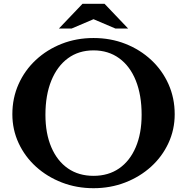

<svg xmlns="http://www.w3.org/2000/svg" viewBox="-20 -980 983 1010"><path d="M472 -780Q562 -780 639.5 -749.5Q717 -719 775.5 -664.5Q834 -610 866.5 -537Q899 -464 899 -379Q899 -298 866 -227Q833 -156 774.5 -103Q716 -50 638.5 -20Q561 10 472 10Q383 10 305.5 -20Q228 -50 169.5 -103Q111 -156 78 -227Q45 -298 45 -379Q45 -464 77.5 -537Q110 -610 168.5 -664.5Q227 -719 304.5 -749.5Q382 -780 472 -780ZM472 -55Q550 -55 606.5 -94Q663 -133 694 -205.5Q725 -278 725 -376Q725 -480 694.5 -556Q664 -632 607 -673.5Q550 -715 472 -715Q394 -715 337.5 -673.5Q281 -632 250 -556Q219 -480 219 -376Q219 -278 250 -205.5Q281 -133 337.5 -94Q394 -55 472 -55ZM414 -960H530L654 -830H587L472 -879L357 -830H290Z"/></svg>

Font: Libre Baskerville
Style: Bold
Weight: 700
Designer: Pablo Impallari, Rodrigo Fuenzalida
Foundry: Pablo Impallari, Rodrigo Fuenzalida
Version: Version 1.051; ttfautohint (v1.8.4.7-5d5b)